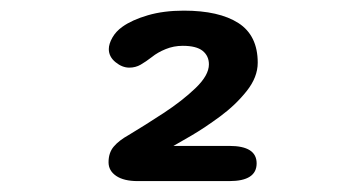

<svg xmlns="http://www.w3.org/2000/svg" viewBox="-20 -642 659 352"><path d="M452.5 -527Q452.5 -500.5 432.2 -475Q412 -449.5 383.5 -428.5Q355 -407.5 330.5 -393.2Q306 -379 298 -374.5H400.5Q450.5 -374.5 450.5 -342.5Q450.5 -310 400.5 -310H232.5Q207 -310 193 -319.5Q179 -329 179 -344.5Q179 -362 188.5 -373.2Q198 -384.5 216 -394.5Q246 -412.5 280 -434.8Q314 -457 338.5 -480.5Q363 -504 363 -524Q363 -539.5 351.5 -548.8Q340 -558 315 -558Q298.5 -558 283.8 -552Q269 -546 258.5 -537.5Q247.5 -529 238 -523.5Q228.5 -518 217 -518Q204 -518 191.8 -528Q179.5 -538 179.5 -552Q179.5 -561.5 186 -573Q192.5 -584.5 204.5 -593Q222 -605.5 251 -614Q280 -622.5 317 -622.5Q381.5 -622.5 417 -599.8Q452.5 -577 452.5 -527Z"/></svg>

Font: Sono Monospace
Style: Bold
Weight: 700
Designer: Tyler Finck
Foundry: Tyler Finck
Version: Version 2.112